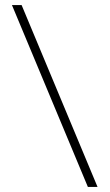

<svg xmlns="http://www.w3.org/2000/svg" viewBox="-20 -735 432 755"><path d="M363.5 0H325.5L27 -715H65Z"/></svg>

Font: Newsreader Display
Style: Regular
Weight: 400
Designer: Hugues Gentile
Foundry: Production Type
Version: Version 1.001